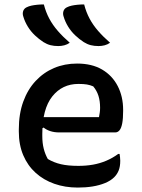

<svg xmlns="http://www.w3.org/2000/svg" viewBox="-20 -834 640 867"><path d="M328 -547Q395 -547 441 -520Q487 -493 511.5 -445.5Q536 -398 536 -338V-333Q536 -299 532 -277.5Q528 -256 520 -246Q512 -236 500 -236H248Q225 -236 207 -242Q189 -248 177 -258L159 -248L160 -305H427Q429 -315 430.5 -326Q432 -337 432 -347Q432 -378 424.5 -401.5Q417 -425 401 -444Q387 -450 372.5 -452.5Q358 -455 334 -455Q261 -455 216 -398.5Q171 -342 171 -229V-220Q171 -188 177.5 -162.5Q184 -137 196 -116Q223 -100 255 -92.5Q287 -85 334 -85Q369 -85 400 -90.5Q431 -96 459.5 -108Q488 -120 514 -139H520Q521 -132 522 -124.5Q523 -117 523 -108Q523 -82 516 -64.5Q509 -47 496 -34Q480 -18 454.5 -7.5Q429 3 398 8Q367 13 331 13Q274 13 225.5 -4Q177 -21 141 -53.5Q105 -86 85 -133Q65 -180 65 -240V-250Q65 -320 85 -375Q105 -430 141 -468.5Q177 -507 224.5 -527Q272 -547 328 -547ZM178 -814Q187 -779 202.5 -750Q218 -721 241 -694.5Q264 -668 295 -641Q284 -633 270.5 -629.5Q257 -626 243 -626Q224 -626 208 -630Q192 -634 176 -644Q156 -657 137.5 -674.5Q119 -692 105.5 -714Q92 -736 85 -760Q81 -772 84.5 -783.5Q88 -795 100 -801Q110 -806 121.5 -808.5Q133 -811 147.5 -812.5Q162 -814 178 -814ZM360 -814Q369 -779 384.5 -750Q400 -721 423 -694.5Q446 -668 477 -641Q466 -633 452.5 -629.5Q439 -626 425 -626Q406 -626 390 -630Q374 -634 358 -644Q338 -657 319.5 -674.5Q301 -692 287.5 -714Q274 -736 267 -760Q263 -772 266.5 -783.5Q270 -795 282 -801Q292 -806 303.5 -808.5Q315 -811 329.5 -812.5Q344 -814 360 -814Z"/></svg>

Font: Recursive Casual Medium
Style: Regular
Weight: 500
Version: Version 1.047